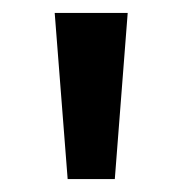

<svg xmlns="http://www.w3.org/2000/svg" viewBox="-20 -734 283 298"><path d="M178.2 -713.9 158.2 -456.1H85L64.9 -713.9Z"/></svg>

Font: Samim Medium FD
Style: Medium-FD
Weight: 500
Foundry: DejaVu fonts team - Redesigned by Saber Rastikerdar
Version: Version 4.0.5